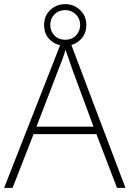

<svg xmlns="http://www.w3.org/2000/svg" viewBox="-20 -912 630 932"><path d="M548 0 448 -261H143L41 0H0L281 -716H318L589 0ZM330 -578Q325 -595 316 -619.5Q307 -644 298 -670Q291 -646 282 -621.5Q273 -597 265 -578L157 -297H434ZM297 -690Q254 -690 224 -717.5Q194 -745 194 -791Q194 -835 224 -863.5Q254 -892 297 -892Q339 -892 369 -863Q399 -834 399 -791Q399 -746 369 -718Q339 -690 297 -690ZM297 -719Q329 -719 349 -740Q369 -761 369 -791Q369 -822 347.5 -842.5Q326 -863 297 -863Q265 -863 244.5 -842.5Q224 -822 224 -791Q224 -761 244 -740Q264 -719 297 -719Z"/></svg>

Font: Noto Sans Gujarati ExtraLight
Style: Regular
Weight: 200
Designer: Jelle Bosma - Monotype Design Team, Universal Thirst
Foundry: Monotype Imaging Inc.
Version: Version 2.106; ttfautohint (v1.8.4.7-5d5b)